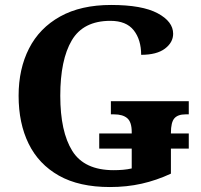

<svg xmlns="http://www.w3.org/2000/svg" viewBox="-20 -744 809 774"><path d="M423 10Q299 10 217.5 -36Q136 -82 95.5 -164.5Q55 -247 55 -358Q55 -466 97 -548.5Q139 -631 222.5 -677.5Q306 -724 428 -724Q553 -724 615.5 -690.5Q678 -657 678 -608Q678 -573 645 -548Q612 -523 549 -523Q549 -584 519 -622Q489 -660 425 -660Q316 -660 269.5 -581.5Q223 -503 223 -358Q223 -213 271.5 -135.5Q320 -58 438 -58Q457 -58 475.5 -59.5Q494 -61 511 -65V-145H380V-206H511V-212Q511 -252 493 -267.5Q475 -283 440 -283H427V-336H741V-283H728Q697 -283 683 -267Q669 -251 669 -208V-206H741V-145H669V-44Q611 -17 551 -3.5Q491 10 423 10Z"/></svg>

Font: NotoSerif-Bold
Style: Regular
Weight: 700
Designer: Monotype Design Team
Foundry: Monotype Imaging Inc.
Version: Version 2.007; ttfautohint (v1.8) -l 8 -r 50 -G 200 -x 14 -D